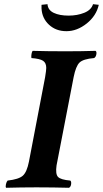

<svg xmlns="http://www.w3.org/2000/svg" viewBox="-20 -888 488 910"><path d="M329.1 -522.9 248 -104Q242.2 -63 254.9 -49.6Q267.6 -36.1 313 -32.2Q318.8 -27.8 317.1 -15.1Q315.4 -2.4 307.1 2Q231 0 161.1 0H145Q83 0 8.8 2Q5.4 -3.4 8.3 -15.4Q11.2 -27.3 16.1 -32.2Q68.8 -38.1 88.1 -55.2Q107.4 -72.3 117.2 -122.1L193.8 -522Q199.2 -555.2 199.2 -565.9Q199.2 -589.8 184.1 -599.9Q168.9 -609.9 128.9 -612.8Q127.4 -621.1 129.4 -632.3Q131.3 -643.6 134.8 -647Q205.1 -645 276.9 -645H303.2Q364.7 -645 433.1 -647Q439 -642.6 436.5 -629.9Q434.1 -617.2 425.8 -612.8Q374 -608.4 356.7 -591.3Q339.4 -574.2 329.1 -522.9ZM448.2 -865.2Q436.5 -813 390.9 -776.6Q345.2 -740.2 294.9 -740.2Q245.1 -740.2 212.2 -770.8Q179.2 -801.3 176.8 -848.1V-865.2L205.1 -868.2Q207 -840.3 234.6 -827.1Q262.2 -814 305.2 -814Q346.2 -814 379.4 -827.4Q412.6 -840.8 420.9 -868.2Z"/></svg>

Font: Common Serif
Style: Bold Italic
Weight: 700
Italic angle: -12°
Designer: Philipp H. Poll, Khaled Hosny
Foundry: Stefan Peev, Context Ltd.
Version: Version 1.026